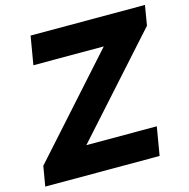

<svg xmlns="http://www.w3.org/2000/svg" viewBox="-107 -830 916 933"><g transform="rotate(-15 351.5 -363.5)"><path d="M7.1 0 24.1 -100.1 458.1 -584.5H104L128.2 -727.3H703.5L686.8 -627.1L252.1 -142.8H606.5L582.4 0Z"/></g></svg>

Font: Inter P Extra Bold
Style: Italic
Weight: 800
Italic angle: 9.39999°
Designer: Rasmus Andersson
Foundry: rsms
Version: Version 3.018;git-588b23468